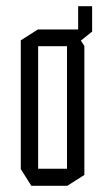

<svg xmlns="http://www.w3.org/2000/svg" viewBox="-20 -599 338 619"><path d="M103 -450V-504H217L252 -451V-450ZM81 0 47 -54V-55H196V0ZM47 -55V-469L102 -504H103V-55ZM196 0V-450H252V-35L197 0ZM232 -462V-579H277V-497L233 -462ZM219 -462 170 -504H232V-462Z"/></svg>

Font: Foldit Light
Style: Regular
Weight: 300
Version: Version 1.003